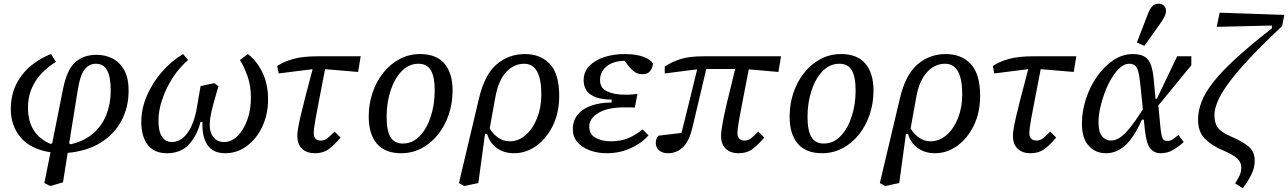

<svg xmlns="http://www.w3.org/2000/svg" viewBox="-20 -810 6910 1030"><path d="M398 -332 351 -41 359 -36Q432 -53 479.5 -94Q527 -135 550.5 -194.5Q574 -254 574 -324Q574 -396 555 -432Q536 -468 494 -468Q458 -468 434 -437.5Q410 -407 398 -332ZM250 188 218 172 251 7Q143 -10 90.5 -73Q38 -136 38 -223Q38 -303 69.5 -362.5Q101 -422 150.5 -461Q200 -500 254 -520L280 -478Q240 -454 206 -419.5Q172 -385 151 -338Q130 -291 130 -231Q130 -162 160 -113Q190 -64 251 -38L260 -41L318 -332Q339 -437 384 -476.5Q429 -516 498 -516Q544 -516 583 -496.5Q622 -477 646 -434.5Q670 -392 670 -324Q670 -234 631 -161.5Q592 -89 519 -44Q446 1 343 10L318 168Z M876 12Q807 12 772.5 -33Q738 -78 738 -156Q738 -228 768.5 -298Q799 -368 850 -426Q901 -484 962 -520L989 -488Q942 -448 906 -392Q870 -336 850 -276Q830 -216 830 -164Q830 -104 849.5 -76Q869 -48 902 -48Q950 -48 985.5 -96.5Q1021 -145 1036 -232L1056 -348L1129 -364L1152 -348L1129 -268Q1119 -232 1113 -205Q1107 -178 1105 -148Q1104 -100 1125 -74Q1146 -48 1182 -48Q1222 -48 1254.5 -80.5Q1287 -113 1306.5 -166.5Q1326 -220 1326 -284Q1326 -350 1308 -401Q1290 -452 1267 -488L1310 -520Q1357 -484 1387.5 -422Q1418 -360 1418 -276Q1418 -196 1387 -130.5Q1356 -65 1304 -26.5Q1252 12 1188 12Q1122 12 1092.5 -33Q1063 -78 1066 -156H1056Q1035 -78 991.5 -33Q948 12 876 12Z M1475 -416 1467 -456Q1503 -480 1554 -494Q1605 -508 1683 -508H1915L1901 -424L1724 -439Q1704 -335 1691.5 -271.5Q1679 -208 1673 -173.5Q1667 -139 1665 -123Q1663 -107 1663 -98Q1663 -56 1701 -56Q1721 -56 1736 -68Q1751 -80 1775 -104L1807 -72Q1771 -30 1742 -9Q1713 12 1669 12Q1626 12 1600.5 -12Q1575 -36 1575 -82Q1575 -96 1578.5 -118.5Q1582 -141 1591 -180.5Q1600 -220 1616 -282.5Q1632 -345 1657 -439Z M2132 12Q2045 12 2001.5 -39.5Q1958 -91 1958 -184Q1958 -252 1978.5 -312.5Q1999 -373 2036 -419.5Q2073 -466 2123.5 -493Q2174 -520 2234 -520Q2321 -520 2364.5 -468.5Q2408 -417 2408 -324Q2408 -257 2387.5 -196Q2367 -135 2330 -88.5Q2293 -42 2242.5 -15Q2192 12 2132 12ZM2141 -40Q2193 -40 2231.5 -80Q2270 -120 2291 -185Q2312 -250 2312 -324Q2312 -399 2291 -433.5Q2270 -468 2225 -468Q2173 -468 2134.5 -428Q2096 -388 2075 -323Q2054 -258 2054 -184Q2054 -109 2075 -74.5Q2096 -40 2141 -40Z M2638 -292 2607 -121Q2623 -93 2651 -72.5Q2679 -52 2714 -52Q2762 -52 2800.5 -86Q2839 -120 2861.5 -177Q2884 -234 2884 -304Q2884 -468 2792 -468Q2736 -468 2695 -423Q2654 -378 2638 -292ZM2470 188 2442 172 2550 -284Q2580 -410 2644.5 -465Q2709 -520 2796 -520Q2880 -520 2930 -466.5Q2980 -413 2980 -296Q2980 -206 2946 -136.5Q2912 -67 2857 -27.5Q2802 12 2738 12Q2684 12 2645.5 -15.5Q2607 -43 2593 -92H2582L2546 172Z M3235 12Q3185 12 3143.5 -3.5Q3102 -19 3077.5 -47.5Q3053 -76 3053 -116Q3053 -164 3080 -196Q3107 -228 3154 -244Q3201 -260 3261 -260V-276Q3188 -276 3149.5 -302Q3111 -328 3111 -380Q3111 -424 3141 -455.5Q3171 -487 3221 -503.5Q3271 -520 3331 -520Q3391 -520 3431 -505.5Q3471 -491 3483 -468Q3480 -444 3467 -428Q3454 -412 3427 -412Q3403 -412 3386.5 -423Q3370 -434 3355 -452L3330 -484Q3267 -482 3233 -453Q3199 -424 3199 -380Q3199 -338 3236.5 -320Q3274 -302 3334 -302Q3358 -302 3373.5 -303.5Q3389 -305 3400 -306L3385 -232Q3375 -234 3361 -234Q3347 -234 3329 -234Q3239 -234 3190 -204Q3141 -174 3141 -132Q3141 -90 3174.5 -71Q3208 -52 3259 -52Q3310 -52 3350.5 -69Q3391 -86 3427 -116L3459 -84Q3423 -42 3363.5 -15Q3304 12 3235 12Z M3546 -416V-453Q3582 -477 3629 -492.5Q3676 -508 3754 -508H4170L4156 -424L3997 -438Q3977 -334 3964.5 -271Q3952 -208 3946 -173.5Q3940 -139 3938 -123Q3936 -107 3936 -98Q3936 -56 3974 -56Q3994 -56 4009 -68Q4024 -80 4048 -104L4080 -72Q4044 -30 4015 -9Q3986 12 3942 12Q3899 12 3873.5 -12Q3848 -36 3848 -82Q3848 -100 3855 -141.5Q3862 -183 3879 -255.5Q3896 -328 3924 -440H3769Q3750 -361 3731.5 -282Q3713 -203 3694 -124Q3676 -49 3642 -18.5Q3608 12 3564 12Q3533 12 3515.5 -3.5Q3498 -19 3498 -44Q3498 -66 3512 -82Q3544 -86 3574.5 -89.5Q3605 -93 3636 -97Q3658 -183 3678.5 -268Q3699 -353 3720 -438Z M4390 12Q4303 12 4259.5 -39.5Q4216 -91 4216 -184Q4216 -252 4236.5 -312.5Q4257 -373 4294 -419.5Q4331 -466 4381.5 -493Q4432 -520 4492 -520Q4579 -520 4622.5 -468.5Q4666 -417 4666 -324Q4666 -257 4645.5 -196Q4625 -135 4588 -88.5Q4551 -42 4500.5 -15Q4450 12 4390 12ZM4399 -40Q4451 -40 4489.5 -80Q4528 -120 4549 -185Q4570 -250 4570 -324Q4570 -399 4549 -433.5Q4528 -468 4483 -468Q4431 -468 4392.5 -428Q4354 -388 4333 -323Q4312 -258 4312 -184Q4312 -109 4333 -74.5Q4354 -40 4399 -40Z M4896 -292 4865 -121Q4881 -93 4909 -72.5Q4937 -52 4972 -52Q5020 -52 5058.5 -86Q5097 -120 5119.5 -177Q5142 -234 5142 -304Q5142 -468 5050 -468Q4994 -468 4953 -423Q4912 -378 4896 -292ZM4728 188 4700 172 4808 -284Q4838 -410 4902.5 -465Q4967 -520 5054 -520Q5138 -520 5188 -466.5Q5238 -413 5238 -296Q5238 -206 5204 -136.5Q5170 -67 5115 -27.5Q5060 12 4996 12Q4942 12 4903.5 -15.5Q4865 -43 4851 -92H4840L4804 172Z M5314 -416 5306 -456Q5342 -480 5393 -494Q5444 -508 5522 -508H5754L5740 -424L5563 -439Q5543 -335 5530.5 -271.5Q5518 -208 5512 -173.5Q5506 -139 5504 -123Q5502 -107 5502 -98Q5502 -56 5540 -56Q5560 -56 5575 -68Q5590 -80 5614 -104L5646 -72Q5610 -30 5581 -9Q5552 12 5508 12Q5465 12 5439.5 -12Q5414 -36 5414 -82Q5414 -96 5417.5 -118.5Q5421 -141 5430 -180.5Q5439 -220 5455 -282.5Q5471 -345 5496 -439Z M5873 -155Q5873 -101 5892.5 -78.5Q5912 -56 5939 -56Q5963 -56 5986.5 -71Q6010 -86 6040 -122.5Q6070 -159 6111 -223L6098 -352Q6092 -415 6081 -441.5Q6070 -468 6037 -468Q6012 -468 5988 -446.5Q5964 -425 5943 -390Q5922 -355 5906.5 -313.5Q5891 -272 5882 -230.5Q5873 -189 5873 -155ZM5913 12Q5856 12 5820 -28.5Q5784 -69 5784 -147Q5784 -213 5805.5 -279Q5827 -345 5865 -399.5Q5903 -454 5952.5 -487Q6002 -520 6057 -520Q6099 -520 6122 -505Q6145 -490 6155.5 -458Q6166 -426 6170 -376L6179 -280H6186L6295 -508H6371V-460L6194 -244L6206 -120Q6209 -90 6215 -72Q6221 -54 6242 -54Q6260 -54 6273.5 -64Q6287 -74 6302 -86L6330 -48Q6300 -21 6271 -4.5Q6242 12 6206 12Q6173 12 6151.5 -12.5Q6130 -37 6122 -112L6116 -168H6106Q6063 -72 6016.5 -30Q5970 12 5913 12ZM6079 -582Q6094 -621 6109 -660Q6124 -699 6139 -738Q6148 -762 6161 -776Q6174 -790 6193 -790Q6213 -790 6224 -779.5Q6235 -769 6235 -752Q6235 -736 6226.5 -719.5Q6218 -703 6203 -682Q6182 -653 6161 -623Q6140 -593 6119 -564Z M6647 200 6606 174Q6621 150 6630 131Q6639 112 6639 88Q6639 61 6617.5 40.5Q6596 20 6539 -4Q6482 -28 6444.5 -65Q6407 -102 6407 -168Q6407 -215 6426 -264.5Q6445 -314 6490 -371Q6535 -428 6611.5 -498Q6688 -568 6803 -658V-673L6507 -666L6523 -742L6870 -730L6858 -670Q6754 -572 6684 -497.5Q6614 -423 6572.5 -366.5Q6531 -310 6513 -267.5Q6495 -225 6495 -192Q6495 -150 6513 -125.5Q6531 -101 6579 -80Q6648 -50 6679.5 -23Q6711 4 6711 52Q6711 91 6692.5 127.5Q6674 164 6647 200Z"/></svg>

Font: Source Serif 4 Caption
Style: Italic
Weight: 400
Italic angle: -12°
Designer: Frank Grießhammer
Foundry: Adobe Systems Incorporated
Version: Version 4.004;hotconv 1.0.117;makeotfexe 2.5.65602